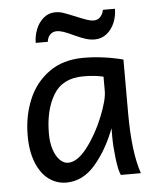

<svg xmlns="http://www.w3.org/2000/svg" viewBox="-52 -755 666 813"><g transform="rotate(-5 281.0 -348.5)"><path d="M407.7 -161.1V-200.2Q373.5 -110.4 320.6 -49.1Q267.6 12.2 197.8 12.2Q156.2 12.2 123 -12.5Q89.8 -37.1 70.6 -85.2Q51.3 -133.3 51.3 -200.2Q51.3 -281.7 80.1 -351.8Q108.9 -421.9 168.5 -464.8Q228 -507.8 314.9 -507.8Q397.9 -507.8 483.4 -485.8V-258.8Q483.4 -91.3 515.1 0H429.7Q419.9 -21 413.8 -72.3Q407.7 -123.5 407.7 -161.1ZM307.6 -429.7Q219.2 -429.7 180.4 -365Q141.6 -300.3 141.6 -200.2Q141.6 -163.1 151.1 -133.5Q160.6 -104 177 -87.4Q193.4 -70.8 212.4 -70.8Q252 -70.8 293.9 -125.5Q335.9 -180.2 364.5 -251.2Q393.1 -322.3 393.1 -358.9V-420.9Q376 -424.8 357.9 -427.2Q339.8 -429.7 307.6 -429.7ZM213.4 -710.4Q229 -710.4 242.9 -706.1Q256.8 -701.7 281.7 -691.4L297.9 -685.1L309.6 -680.2Q336.4 -669.4 348.9 -665.5Q361.3 -661.6 373.5 -661.6Q390.1 -661.6 401.1 -673.6Q412.1 -685.5 415 -703.1H466.3Q466.3 -671.4 454.3 -643.3Q442.4 -615.2 420.4 -598.1Q398.4 -581.1 369.6 -581.1Q351.6 -581.1 332.5 -586.9Q313.5 -592.8 288.1 -604.5Q258.3 -618.7 241.7 -624.3Q225.1 -629.9 212.4 -629.9Q194.8 -629.9 183.8 -618.4Q172.9 -606.9 170.9 -588.4H119.6Q119.6 -618.7 131.1 -647Q142.6 -675.3 164.1 -692.9Q185.5 -710.4 213.4 -710.4Z"/></g></svg>

Font: Lesson One
Style: Regular
Weight: 400
Designer: But Ko, Victor Gaultney, Annie Olsen, Julie Remington, Don Collingsworth, Eric Hays, Becca Hirsbrunner
Version: Version 1.100